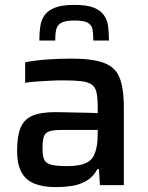

<svg xmlns="http://www.w3.org/2000/svg" viewBox="-20 -758 606 786"><path d="M209 8Q157 8 121.5 -6Q86 -20 68 -52.5Q50 -85 50 -141Q50 -200 64 -234.5Q78 -269 112 -284Q146 -299 208 -299Q218 -299 237.5 -298.5Q257 -298 282.5 -297.5Q308 -297 333.5 -296.5Q359 -296 380 -295V-319Q380 -358 375 -380Q370 -402 354.5 -412.5Q339 -423 310 -426Q281 -429 235 -429Q213 -429 183.5 -427.5Q154 -426 126 -424Q98 -422 83 -419V-503Q124 -511 173 -514.5Q222 -518 271 -518Q328 -518 366.5 -511Q405 -504 429 -489Q453 -474 465 -450Q477 -426 482 -392.5Q487 -359 487 -316V0H389L385 -66H379Q362 -34 333.5 -17.5Q305 -1 272 3.5Q239 8 209 8ZM256 -78Q281 -78 301.5 -81.5Q322 -85 337.5 -93.5Q353 -102 362 -117Q371 -134 375.5 -156Q380 -178 380 -208V-226H234Q201 -226 183.5 -221Q166 -216 160 -200Q154 -184 154 -151Q154 -120 161 -104.5Q168 -89 190.5 -83.5Q213 -78 256 -78ZM285 -738Q335 -738 363 -727Q391 -716 405 -696.5Q419 -677 422.5 -650.5Q426 -624 426 -592H362Q362 -618 359 -636.5Q356 -655 340 -664.5Q324 -674 285 -674Q247 -674 230.5 -664.5Q214 -655 210 -636.5Q206 -618 206 -592H141Q141 -624 145 -650.5Q149 -677 163 -696.5Q177 -716 206 -727Q235 -738 285 -738Z"/></svg>

Font: Saira Thin Medium
Style: Regular
Weight: 500
Version: Version 1.101